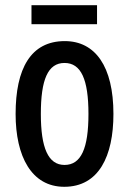

<svg xmlns="http://www.w3.org/2000/svg" viewBox="-20 -708 496 738"><path d="M353 -688H101V-615H353ZM416 -270C416 -453 346 -550 229 -550C98 -550 40 -444 40 -270C40 -107 101 10 227 10C360 10 416 -108 416 -270ZM137 -270C137 -402 164 -466 228 -466C292 -466 320 -402 320 -270C320 -138 292 -74 228 -74C165 -74 137 -140 137 -270Z"/></svg>

Font: Noto Sans Gujarati ExtraCondensed Medium
Style: Regular
Weight: 500
Width: 2
Designer: Jelle Bosma - Monotype Design Team, Universal Thirst
Foundry: Monotype Imaging Inc.
Version: Version 2.106